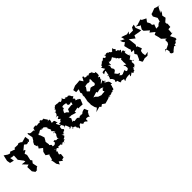

<svg xmlns="http://www.w3.org/2000/svg" viewBox="225 -1780 3226 3226"><g transform="rotate(-45 1837.5 -167.5)"><path d="M493 -415 522 -446 511 -522 412 -494 397 -510 357 -528 327 -515 252 -518 242 -494 162 -522 156 -527 136 -505 96 -517 34 -559 10 -453 21 -393 94 -375 81 -449 112 -439 155 -436 151 -340 143 -348 213 -255 220 -228 143 -237 221 -154 177 -139 180 -64 181 -34 217 16 267 10 244 18 285 -20 303 -27 285 -118 316 -159 292 -191 293 -174 318 -286 303 -329 356 -360 345 -374 325 -380 404 -445 442 -416 475 -420 484 -440Z M699 -477 686 -500 632 -502 609 -508 584 -542 575 -519 592 -433 554 -369 551 -379 523 -322 544 -262 565 -277 532 -224 592 -178 548 -129 534 -63 591 -25 579 -13 560 67 542 61 554 121 561 166 594 217 617 167 677 211 680 187 724 177 732 104 703 88 722 29 705 23 735 -6C679 -28 723 -45 734 12C723 -10 757 -27 778 13C780 -30 790 -9 845 -12C842 20 899 10 865 -20C920 15 930 -37 898 26C914 -49 971 5 938 -41C930 -45 956 -29 991 -75C983 -64 1006 -50 967 -118C982 -96 1036 -86 1002 -107C1045 -153 1056 -119 1061 -158C1010 -198 1035 -208 1070 -173C1006 -220 1058 -210 1040 -233L1075 -234C1038 -286 1007 -343 1065 -304C1046 -369 1064 -376 995 -372C984 -369 1021 -433 998 -442C1041 -461 1008 -436 951 -441C1020 -446 956 -482 950 -513C926 -482 973 -549 913 -515C953 -486 881 -551 892 -520C907 -555 853 -543 853 -516C819 -541 782 -503 774 -525C792 -535 737 -543 709 -525C698 -460 688 -485 688 -485ZM797 -104C770 -77 763 -72 723 -85C752 -134 679 -123 704 -153L693 -225L697 -224L733 -286L711 -355L695 -383C676 -363 716 -427 721 -392C720 -411 793 -441 777 -422C832 -407 795 -380 805 -431C824 -387 822 -439 854 -407C903 -369 877 -339 874 -380C873 -337 929 -293 887 -284C894 -287 911 -291 882 -289L936 -229C870 -230 860 -229 930 -244C896 -227 928 -186 901 -176C864 -120 888 -119 903 -98C858 -145 841 -79 816 -147C825 -93 850 -143 792 -134Z M1574 -85 1575 -87 1545 -155C1460 -141 1494 -119 1480 -136C1468 -101 1410 -123 1454 -130C1442 -125 1395 -107 1404 -131C1394 -77 1369 -127 1349 -131C1289 -129 1282 -108 1269 -152C1259 -137 1230 -130 1260 -159C1288 -219 1282 -168 1261 -241L1285 -230L1313 -231L1404 -204L1397 -233L1481 -251L1478 -230L1535 -229L1579 -225L1616 -315C1614 -337 1554 -342 1594 -342C1586 -357 1586 -330 1540 -362C1564 -377 1561 -387 1527 -413C1545 -411 1576 -448 1569 -436C1543 -444 1519 -500 1548 -464C1499 -529 1476 -498 1504 -492C1461 -495 1433 -545 1453 -505C1441 -504 1405 -496 1402 -571C1423 -535 1330 -499 1346 -520C1331 -545 1322 -533 1300 -535C1279 -534 1301 -544 1216 -540C1253 -542 1195 -494 1199 -535C1217 -464 1153 -519 1196 -503C1193 -444 1136 -459 1157 -467C1173 -413 1115 -385 1107 -393C1095 -377 1157 -409 1145 -365C1109 -351 1094 -351 1148 -315C1101 -300 1104 -263 1138 -279L1070 -277C1068 -206 1142 -198 1075 -157C1113 -180 1113 -177 1125 -182C1165 -94 1154 -97 1126 -95C1160 -88 1138 -77 1178 -106C1197 -87 1193 -19 1168 -72C1219 -62 1247 -51 1233 -16C1274 1 1244 -7 1256 25C1304 16 1264 -14 1334 -31C1312 -29 1378 45 1368 -4C1362 27 1390 -26 1430 33C1465 32 1417 -30 1468 -14C1451 -17 1495 -24 1519 5C1527 -68 1557 -44 1544 -81C1525 -39 1538 -35 1544 -69ZM1447 -326 1483 -327 1438 -352 1349 -343 1325 -290 1290 -327C1215 -356 1268 -314 1262 -356L1276 -378C1284 -418 1292 -373 1310 -410C1295 -448 1330 -451 1376 -441C1410 -441 1397 -399 1412 -436C1379 -421 1391 -357 1469 -394C1469 -326 1418 -328 1430 -295Z M2118 -381C2116 -405 2130 -423 2108 -473C2107 -420 2065 -488 2067 -513C2086 -486 2034 -466 2073 -495C2014 -524 2024 -523 1995 -500C1948 -542 1975 -484 1917 -525C1937 -561 1890 -564 1891 -535L1864 -489L1825 -548L1779 -543L1712 -539L1637 -507L1648 -448L1713 -453L1690 -393L1702 -362L1679 -309L1695 -322L1675 -207L1672 -238L1675 -136L1672 -126L1690 -53L1710 -18L1650 30C1683 21 1714 9 1749 1L1773 27L1811 0L1861 35L1950 10C1977 1 1986 -22 2009 3C1958 6 1997 33 1988 -14C2043 3 2053 -21 2061 -24C2109 -11 2088 -56 2111 -37C2109 -25 2144 -55 2134 -77C2135 -86 2168 -111 2120 -97C2175 -84 2119 -155 2174 -120C2171 -206 2147 -190 2096 -224C2131 -242 2098 -226 2133 -252C2121 -207 2121 -221 2097 -278C2041 -242 2017 -250 2013 -240C2048 -240 2024 -258 2100 -302C2078 -304 2132 -309 2089 -302C2098 -358 2137 -336 2083 -364ZM2004 -165C1992 -176 1977 -139 1982 -142C2007 -123 1988 -114 1958 -118L1912 -112L1854 -133L1818 -169L1788 -180L1887 -212L1899 -189C1945 -202 1973 -214 2022 -187C2025 -173 2009 -157 2010 -203ZM1977 -362C1971 -353 1984 -307 1923 -311C1957 -284 1951 -322 1871 -330L1821 -294L1782 -331L1827 -396L1820 -409L1879 -420C1951 -397 1934 -432 1959 -441C1984 -428 1963 -404 1969 -352Z M2208 -269 2243 -275C2192 -210 2242 -248 2203 -201C2220 -191 2252 -166 2247 -126C2257 -169 2259 -133 2236 -107C2242 -91 2279 -96 2268 -88C2298 -92 2251 -93 2300 -28C2266 -49 2322 -33 2325 -49C2361 -30 2381 -50 2366 -12C2342 -3 2422 25 2371 3C2397 -25 2459 -29 2498 -26C2444 46 2531 -13 2537 -25C2569 28 2552 -10 2602 -18C2583 -34 2570 -53 2590 -6C2600 -63 2637 -48 2613 -69C2641 -72 2631 -36 2621 -49C2664 -78 2678 -71 2665 -149C2665 -149 2730 -169 2710 -137C2672 -173 2691 -169 2669 -201C2707 -220 2748 -259 2731 -263L2725 -233C2685 -316 2694 -341 2706 -357C2710 -318 2717 -380 2725 -351C2698 -353 2719 -421 2651 -376C2678 -421 2701 -425 2659 -427C2619 -488 2645 -430 2608 -468C2653 -517 2600 -479 2600 -544C2557 -497 2590 -556 2563 -505C2512 -492 2541 -558 2480 -523C2532 -534 2457 -571 2445 -540C2414 -572 2419 -531 2432 -533C2413 -502 2394 -504 2375 -539C2355 -531 2354 -502 2311 -506C2301 -500 2332 -513 2275 -471C2303 -476 2251 -485 2264 -444C2217 -445 2236 -443 2270 -381C2195 -373 2189 -383 2192 -329C2188 -323 2245 -364 2250 -350C2249 -315 2233 -300 2238 -249ZM2568 -269 2571 -280C2559 -222 2578 -231 2568 -171C2574 -159 2570 -201 2522 -201C2578 -145 2505 -141 2549 -150C2532 -91 2550 -87 2539 -116C2527 -95 2477 -81 2488 -137C2470 -135 2400 -101 2436 -120C2418 -99 2373 -109 2376 -125C2340 -136 2378 -133 2399 -158C2353 -168 2361 -170 2323 -217C2382 -254 2376 -254 2364 -298L2348 -291C2366 -283 2351 -274 2371 -284C2320 -322 2392 -348 2341 -394C2409 -356 2342 -366 2387 -358C2371 -422 2428 -449 2398 -403C2441 -427 2415 -393 2477 -432C2501 -454 2478 -422 2534 -380C2546 -371 2504 -408 2525 -372C2552 -368 2547 -348 2564 -333C2552 -366 2524 -320 2546 -349C2586 -320 2605 -318 2570 -306Z M3155 -414 3117 -507 3134 -566 3081 -555 3053 -501 3065 -505H2961L2992 -546L2940 -531L2836 -567L2852 -501L2778 -537L2798 -488L2821 -463L2767 -425L2789 -333L2801 -308L2778 -268L2835 -262L2794 -210L2820 -170L2783 -88L2767 -82L2797 -19L2830 -33L2807 -16L2860 -37L2926 -33L2976 -77L2906 -67L2898 -124L2907 -169L2949 -189L2917 -269L2898 -266L2919 -307L2907 -412L2900 -453L2992 -380L3015 -431L3114 -413L3159 -411Z M3217 97 3227 111 3242 176C3219 194 3229 236 3279 236C3300 214 3295 215 3353 172C3381 178 3355 163 3398 210C3348 164 3413 139 3374 154C3455 161 3400 113 3470 115C3476 95 3462 124 3472 87L3428 1L3514 -11L3484 -10L3491 -100L3541 -104L3547 -176L3536 -188L3535 -219L3594 -270L3580 -334L3609 -372L3625 -414L3588 -387L3642 -489L3648 -487L3675 -488L3603 -505L3574 -517C3543 -505 3512 -493 3480 -482L3471 -485L3458 -436L3498 -362L3479 -294L3455 -292L3424 -270L3381 -213L3421 -254L3354 -251L3381 -326L3348 -346L3346 -386L3319 -436L3359 -490L3285 -527L3274 -550L3174 -518L3133 -523L3196 -478L3212 -483L3171 -413L3177 -377L3259 -305L3226 -284L3218 -291L3306 -220L3261 -196L3281 -123L3290 -72L3296 -69L3361 -8L3325 -12V42C3314 84 3325 37 3306 78C3295 77 3236 120 3199 118C3270 135 3259 75 3180 137Z"/></g></svg>

Font: Asimov Aggro
Style: Medium
Weight: 500
Designer: Google
Version: Version 2.000980; 2014